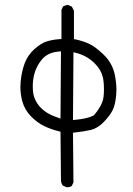

<svg xmlns="http://www.w3.org/2000/svg" viewBox="-20 -790 540 781"><path d="M398.9 -472.7Q400.4 -467.3 401.6 -454.8Q402.8 -442.4 402.8 -425.5Q402.8 -408.7 401.1 -395.5Q399.4 -382.3 394.5 -371.1Q385.3 -348.6 362.8 -321.8L360.8 -320.3Q336.9 -307.6 291 -303.2L276.9 -301.8L278.8 -577.6L295.4 -573.2Q335.4 -562 366.2 -531.2Q392.1 -505.4 398.9 -472.7ZM113.3 -438.5Q113.3 -466.3 120.1 -490.7Q128.9 -522 149.9 -547.4Q172.9 -575.2 213.4 -579.6L228 -581.1L226.1 -307.6L208.5 -314Q166 -328.6 141.1 -356.9Q116.2 -385.3 113.8 -423.8Q113.3 -431.2 113.3 -438.5ZM252.4 -28.3Q264.2 -28.3 272 -33.7L278.8 -47.9L276.9 -250Q304.7 -253.4 320.3 -255.9Q335.9 -258.3 350.6 -261.7Q377.4 -268.6 401.9 -293.5Q427.7 -320.3 438.5 -342.5Q449.2 -364.7 452.6 -403.8Q453.6 -414.1 453.6 -424.8Q453.6 -455.1 446.3 -489.3Q436 -534.2 401.9 -567.4Q366.7 -601.1 342 -612.1Q317.4 -623 291 -628.9L280.8 -630.9V-746.1L272.5 -762.7L259.3 -769Q257.8 -769.5 256.1 -769.5Q254.4 -769.5 251.7 -769.3Q249 -769 246.6 -768.1Q241.2 -766.6 236.8 -764.2L230 -750V-631.3L217.8 -630.4Q191.9 -628.4 168.9 -621.1Q147.5 -614.3 120.1 -590.3Q93.3 -566.4 80.6 -533.2Q67.9 -499 64 -458Q63 -446.8 63 -437Q63 -407.2 70.3 -379.4Q80.1 -342.8 106.4 -316.4Q132.8 -290 159.4 -277.3Q186 -264.6 216.3 -256.8L226.1 -254.4L228 -53.7Q229.5 -43.5 234.9 -35.6L249.5 -28.8Q251 -28.3 252.4 -28.3Z"/></svg>

Font: NaikaiFont
Style: ExtraLight
Weight: 200
Version: Version 1.89